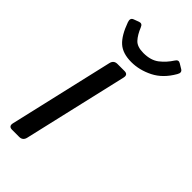

<svg xmlns="http://www.w3.org/2000/svg" viewBox="-224 -759 813 813"><g transform="rotate(45 182.5 -352.5)"><path d="M57.1 -668.9Q49.8 -689 65.9 -694.8L89.4 -703.6Q104.5 -709 110.8 -692.9Q124 -660.2 141.1 -641.6Q158.2 -623 195.8 -623Q239.7 -623 266.4 -643.8Q293 -664.6 312 -694.3Q321.3 -709.5 334.5 -701.7L356.4 -688.5Q371.6 -679.7 360.4 -661.6Q329.1 -606.9 282 -583.3Q234.9 -559.6 186.5 -559.6Q134.8 -559.6 106.4 -585Q78.1 -610.4 57.1 -668.9ZM32.7 0Q10.7 0 15.6 -22L124 -490.7Q128.9 -512.7 150.9 -512.7H192.9Q214.8 -512.7 210 -490.7L101.6 -22Q96.7 0 74.7 0Z"/></g></svg>

Font: Istok
Style: Italic
Weight: 500
Italic angle: -13°
Designer: Andrey V. Panov
Foundry: Andrey V. Panov
Version: Version 1.0.3